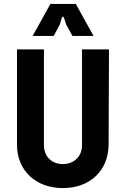

<svg xmlns="http://www.w3.org/2000/svg" viewBox="-20 -953 645 983"><path d="M302 10C441 10 535 -80 536 -212L538 -700H400V-210C400 -152 359 -113 302 -113C244 -113 205 -152 205 -210V-700H67V-212C67 -80 163 10 302 10ZM147 -769H255L286 -827L296 -861C299 -870 305 -870 308 -861L319 -827L351 -769H459L368 -933H238Z"/></svg>

Font: Finlandica SemiBold
Style: Regular
Weight: 600
Designer: Niklas Ekholm, Juho Hiilivirta, Jaakko Suomalainen
Foundry: Helsinki Type Studio
Version: Version 2.000;Glyphs 3.2 (3202)